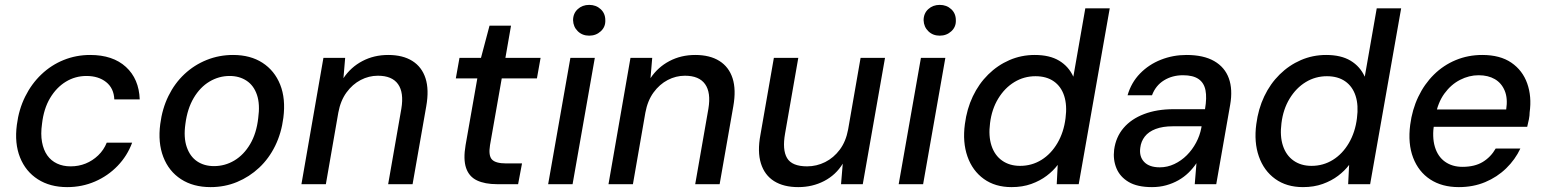

<svg xmlns="http://www.w3.org/2000/svg" viewBox="-20 -754 6322 786"><path d="M255 12Q185 12 135 -20Q85 -52 62 -109.5Q39 -167 49 -243Q57 -306 83 -358.5Q109 -411 149.5 -449.5Q190 -488 241 -508.5Q292 -529 349 -529Q442 -529 495.5 -480Q549 -431 552 -347H448Q446 -393 414.5 -418Q383 -443 334 -443Q288 -443 249.5 -419.5Q211 -396 185 -352.5Q159 -309 152 -247Q146 -205 152 -172.5Q158 -140 173.5 -118Q189 -96 213.5 -84.5Q238 -73 269 -73Q302 -73 330.5 -84.5Q359 -96 382 -118Q405 -140 417 -170H521Q501 -116 461.5 -75Q422 -34 369 -11Q316 12 255 12Z M842 12Q771 12 721 -20.5Q671 -53 648.5 -111.5Q626 -170 636 -246Q644 -309 669.5 -361Q695 -413 735 -450.5Q775 -488 826 -508.5Q877 -529 934 -529Q1005 -529 1054.5 -497Q1104 -465 1127 -407.5Q1150 -350 1140 -272Q1132 -209 1106.5 -157Q1081 -105 1041 -67.5Q1001 -30 950.5 -9Q900 12 842 12ZM856 -74Q901 -74 939.5 -97Q978 -120 1004 -164Q1030 -208 1037 -270Q1045 -327 1032 -365.5Q1019 -404 989.5 -423.5Q960 -443 920 -443Q876 -443 837.5 -420Q799 -397 773 -353Q747 -309 739 -247Q731 -191 744.5 -152Q758 -113 787 -93.5Q816 -74 856 -74Z M1214 0 1304 -517H1393L1386 -434Q1416 -479 1463.5 -504Q1511 -529 1569 -529Q1629 -529 1668 -504.5Q1707 -480 1722 -433.5Q1737 -387 1725 -319L1669 0H1569L1623 -309Q1634 -375 1609.5 -409.5Q1585 -444 1527 -444Q1490 -444 1456.5 -426.5Q1423 -409 1398.5 -375.5Q1374 -342 1365 -293L1314 0Z M2015 0Q1965 0 1932.5 -15.5Q1900 -31 1888 -66.5Q1876 -102 1886 -160L1934 -433H1846L1861 -517H1949L1984 -649H2072L2049 -517H2193L2178 -433H2034L1986 -160Q1979 -117 1994 -101Q2009 -85 2052 -85H2117L2101 0Z M2224 0 2315 -517H2415L2324 0ZM2392 -608Q2364 -608 2345.5 -626Q2327 -644 2326 -671Q2326 -699 2345 -716.5Q2364 -734 2392 -734Q2420 -734 2439 -716.5Q2458 -699 2458 -671Q2459 -644 2439.5 -626Q2420 -608 2392 -608Z M2471 0 2561 -517H2650L2643 -434Q2673 -479 2720.5 -504Q2768 -529 2826 -529Q2886 -529 2925 -504.5Q2964 -480 2979 -433.5Q2994 -387 2982 -319L2926 0H2826L2880 -309Q2891 -375 2866.5 -409.5Q2842 -444 2784 -444Q2747 -444 2713.5 -426.5Q2680 -409 2655.5 -375.5Q2631 -342 2622 -293L2571 0Z M3248 12Q3188 12 3149 -12.5Q3110 -37 3095 -85Q3080 -133 3093 -202L3148 -517H3248L3194 -208Q3182 -141 3202 -107Q3222 -73 3284 -73Q3323 -73 3358 -90.5Q3393 -108 3418 -141.5Q3443 -175 3452 -224L3503 -517H3603L3512 0H3423L3430 -84Q3402 -38 3354 -13Q3306 12 3248 12Z M3659 0 3750 -517H3850L3759 0ZM3827 -608Q3799 -608 3780.5 -626Q3762 -644 3761 -671Q3761 -699 3780 -716.5Q3799 -734 3827 -734Q3855 -734 3874 -716.5Q3893 -699 3893 -671Q3894 -644 3874.5 -626Q3855 -608 3827 -608Z M4121 12Q4054 12 4007.5 -21.5Q3961 -55 3940.5 -113.5Q3920 -172 3930 -246Q3938 -308 3962.5 -359.5Q3987 -411 4025.5 -449Q4064 -487 4112.5 -508Q4161 -529 4216 -529Q4277 -529 4316 -505.5Q4355 -482 4374 -440L4423 -720H4523L4396 0H4306L4310 -79Q4292 -55 4265 -34.5Q4238 -14 4202 -1Q4166 12 4121 12ZM4156 -75Q4204 -75 4243.5 -99.5Q4283 -124 4309 -168.5Q4335 -213 4342 -270Q4349 -323 4336.5 -361.5Q4324 -400 4294 -421Q4264 -442 4219 -442Q4172 -442 4132.5 -418Q4093 -394 4066.5 -350.5Q4040 -307 4033 -250Q4026 -197 4039 -157.5Q4052 -118 4082.5 -96.5Q4113 -75 4156 -75Z M4696 12Q4636 12 4600.5 -9Q4565 -30 4550.5 -65Q4536 -100 4541 -141Q4548 -193 4579.5 -230Q4611 -267 4663.5 -287Q4716 -307 4784 -307H4913Q4921 -354 4915 -384.5Q4909 -415 4886.5 -430.5Q4864 -446 4823 -446Q4779 -446 4745 -425Q4711 -404 4696 -364H4596Q4611 -416 4647 -453Q4683 -490 4732.5 -509.5Q4782 -529 4837 -529Q4907 -529 4950.5 -504Q4994 -479 5010.5 -433.5Q5027 -388 5016 -325L4959 0H4871L4878 -86Q4864 -65 4845.5 -47Q4827 -29 4804 -16Q4781 -3 4754 4.5Q4727 12 4696 12ZM4728 -69Q4759 -69 4787.5 -82.5Q4816 -96 4838.5 -118.5Q4861 -141 4876.5 -170Q4892 -199 4898 -231L4899 -237H4781Q4740 -237 4711 -226Q4682 -215 4666.5 -195Q4651 -175 4648 -149Q4643 -113 4664 -91Q4685 -69 4728 -69Z M5314 12Q5247 12 5200.5 -21.5Q5154 -55 5133.5 -113.5Q5113 -172 5123 -246Q5131 -308 5155.5 -359.5Q5180 -411 5218.5 -449Q5257 -487 5305.5 -508Q5354 -529 5409 -529Q5470 -529 5509 -505.5Q5548 -482 5567 -440L5616 -720H5716L5589 0H5499L5503 -79Q5485 -55 5458 -34.5Q5431 -14 5395 -1Q5359 12 5314 12ZM5349 -75Q5397 -75 5436.5 -99.5Q5476 -124 5502 -168.5Q5528 -213 5535 -270Q5542 -323 5529.5 -361.5Q5517 -400 5487 -421Q5457 -442 5412 -442Q5365 -442 5325.5 -418Q5286 -394 5259.5 -350.5Q5233 -307 5226 -250Q5219 -197 5232 -157.5Q5245 -118 5275.5 -96.5Q5306 -75 5349 -75Z M5952 12Q5883 12 5835 -19.5Q5787 -51 5765 -108.5Q5743 -166 5753 -243Q5761 -305 5786 -357.5Q5811 -410 5850 -448.5Q5889 -487 5939.5 -508Q5990 -529 6048 -529Q6121 -529 6167 -497.5Q6213 -466 6232 -412.5Q6251 -359 6242 -294Q6242 -281 6239 -266Q6236 -251 6232 -235H5824L5837 -306H6146Q6153 -351 6140 -382.5Q6127 -414 6099.5 -430Q6072 -446 6033 -446Q5994 -446 5957 -427Q5920 -408 5893 -371Q5866 -334 5856 -278L5851 -249Q5842 -193 5854 -153Q5866 -113 5895.5 -92Q5925 -71 5967 -71Q6017 -71 6050 -91Q6083 -111 6103 -146H6204Q6183 -101 6146 -65Q6109 -29 6060 -8.5Q6011 12 5952 12Z"/></svg>

Font: DM Sans 11pt Medium
Style: Italic
Weight: 500
Italic angle: -10°
Version: Version 4.004;gftools[0.9.30]